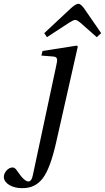

<svg xmlns="http://www.w3.org/2000/svg" viewBox="-80 -740 548 1002"><path d="M151 -567 165 -546 280 -621C292 -629 305 -636 312 -636C321 -636 330 -629 340 -621L425 -546L448 -567L359 -696C350 -708 340 -720 329 -720C317 -720 304 -709 289 -696ZM-60 184C-59 217 -17 242 35 242C81 242 114 227 142 192C170 156 193 92 213 3L326 -497L321 -502L142 -474L136 -450L198 -445C222 -443 221 -430 213 -395L91 176C87 195 80 207 68 207C56 207 38 194 11 154C5 145 -2 134 -15 134C-37 134 -60 159 -60 184Z"/></svg>

Font: Heuristica
Style: Italic
Weight: 400
Italic angle: -13°
Version: Version 1.0.1